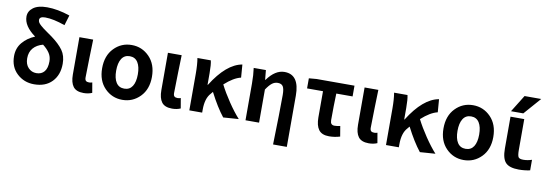

<svg xmlns="http://www.w3.org/2000/svg" viewBox="-68 -1320 5804 2028"><g transform="rotate(10 2834.0 -305.5)"><path d="M311.5 -106.4Q366.2 -106.4 396.5 -143.1Q426.8 -179.7 426.8 -252Q426.8 -301.8 401.9 -340.3Q377 -378.9 330.1 -415Q263.7 -397.5 226.6 -354.5Q189.5 -311.5 189.5 -245.1Q189.5 -180.7 224.6 -143.6Q259.8 -106.4 311.5 -106.4ZM549.8 -766.6 516.6 -657.2Q389.6 -702.1 303.7 -702.1Q242.2 -702.1 242.2 -665Q242.2 -651.4 249.5 -638.7Q256.8 -626 275.4 -609.4Q293.9 -592.8 308.1 -582.5Q322.3 -572.3 354.5 -549.3Q386.7 -526.4 402.3 -515.6Q487.3 -453.1 528.3 -395.5Q569.3 -337.9 569.3 -252Q569.3 -131.8 499.5 -59.1Q429.7 13.7 307.6 13.7Q200.2 13.7 124.5 -56.6Q48.8 -127 48.8 -243.2Q48.8 -329.1 100.1 -390.1Q151.4 -451.2 232.4 -484.4Q105.5 -576.2 105.5 -677.7Q105.5 -735.4 156.2 -773.4Q207 -811.5 304.7 -811.5Q417 -811.5 549.8 -766.6Z M838.9 13.7Q759.8 13.7 727.1 -30.3Q694.3 -74.2 694.3 -159.2V-559.6H841.8Q840.8 -524.4 836.4 -369.1Q832 -213.9 832 -152.3Q832 -127 842.8 -116.7Q853.5 -106.4 877 -106.4Q893.6 -106.4 911.1 -112.3L929.7 -3.9Q889.6 13.7 838.9 13.7Z M987.3 -279.3Q987.3 -414.1 1064.9 -494.1Q1142.6 -574.2 1253.9 -574.2Q1365.2 -574.2 1443.4 -494.1Q1521.5 -414.1 1521.5 -279.3Q1521.5 -145.5 1443.4 -65.9Q1365.2 13.7 1253.9 13.7Q1142.6 13.7 1064.9 -65.9Q987.3 -145.5 987.3 -279.3ZM1167 -151.9Q1196.3 -106.4 1253.9 -106.4Q1311.5 -106.4 1340.8 -151.9Q1370.1 -197.3 1370.1 -279.3Q1370.1 -361.3 1340.8 -407.7Q1311.5 -454.1 1253.9 -454.1Q1196.3 -454.1 1167 -407.7Q1137.7 -361.3 1137.7 -279.3Q1137.7 -197.3 1167 -151.9Z M1788.1 13.7Q1709 13.7 1676.3 -30.3Q1643.6 -74.2 1643.6 -159.2V-559.6H1791Q1790 -524.4 1785.6 -369.1Q1781.2 -213.9 1781.2 -152.3Q1781.2 -127 1792 -116.7Q1802.7 -106.4 1826.2 -106.4Q1842.8 -106.4 1860.4 -112.3L1878.9 -3.9Q1838.9 13.7 1788.1 13.7Z M2502 0 2336.9 11.7Q2261.7 -83 2183.6 -235.4L2164.1 -211.9Q2109.4 -153.3 2109.4 -32.2V0H1971.7V-392.6Q1971.7 -491.2 1960 -559.6H2103.5Q2114.3 -516.6 2114.3 -422.9V-299.8H2118.2Q2271.5 -544.9 2439.5 -574.2L2450.2 -435.5Q2371.1 -417 2277.3 -332Q2319.3 -249 2381.8 -156.2Q2444.3 -63.5 2502 0Z M3052.7 201.2H2905.3Q2915 -152.3 2915 -331.1Q2915 -395.5 2898.9 -421.9Q2882.8 -448.2 2842.8 -448.2Q2808.6 -448.2 2780.8 -426.8Q2752.9 -405.3 2719.7 -355.5V0H2574.2V-392.6Q2574.2 -485.4 2563.5 -559.6H2694.3L2704.1 -457H2708Q2793 -574.2 2892.6 -574.2Q3052.7 -574.2 3052.7 -348.6Z M3471.7 13.7Q3393.6 13.7 3360.4 -31.7Q3327.1 -77.1 3327.1 -164.1V-444.3H3156.2V-552.7L3238.3 -559.6H3644.5V-444.3H3469.7Q3464.8 -312.5 3464.8 -157.2Q3464.8 -106.4 3508.8 -106.4Q3538.1 -106.4 3570.3 -114.3L3588.9 -3.9Q3531.2 13.7 3471.7 13.7Z M3897.5 13.7Q3818.4 13.7 3785.6 -30.3Q3752.9 -74.2 3752.9 -159.2V-559.6H3900.4Q3899.4 -524.4 3895 -369.1Q3890.6 -213.9 3890.6 -152.3Q3890.6 -127 3901.4 -116.7Q3912.1 -106.4 3935.5 -106.4Q3952.1 -106.4 3969.7 -112.3L3988.3 -3.9Q3948.2 13.7 3897.5 13.7Z M4611.3 0 4446.3 11.7Q4371.1 -83 4293 -235.4L4273.4 -211.9Q4218.8 -153.3 4218.8 -32.2V0H4081.1V-392.6Q4081.1 -491.2 4069.3 -559.6H4212.9Q4223.6 -516.6 4223.6 -422.9V-299.8H4227.5Q4380.9 -544.9 4548.8 -574.2L4559.6 -435.5Q4480.5 -417 4386.7 -332Q4428.7 -249 4491.2 -156.2Q4553.7 -63.5 4611.3 0Z M4648.4 -279.3Q4648.4 -414.1 4726.1 -494.1Q4803.7 -574.2 4915 -574.2Q5026.4 -574.2 5104.5 -494.1Q5182.6 -414.1 5182.6 -279.3Q5182.6 -145.5 5104.5 -65.9Q5026.4 13.7 4915 13.7Q4803.7 13.7 4726.1 -65.9Q4648.4 -145.5 4648.4 -279.3ZM4828.1 -151.9Q4857.4 -106.4 4915 -106.4Q4972.7 -106.4 5002 -151.9Q5031.2 -197.3 5031.2 -279.3Q5031.2 -361.3 5002 -407.7Q4972.7 -454.1 4915 -454.1Q4857.4 -454.1 4828.1 -407.7Q4798.8 -361.3 4798.8 -279.3Q4798.8 -197.3 4828.1 -151.9Z M5432.6 -763.7H5611.3L5451.2 -581.1H5319.3ZM5471.7 -195.3Q5471.7 -132.8 5483.4 -115.7Q5495.1 -98.6 5535.2 -98.6Q5581.1 -98.6 5627 -114.3V-1Q5567.4 11.7 5506.8 11.7Q5406.2 11.7 5365.2 -31.2Q5324.2 -74.2 5324.2 -181.6V-523.4H5471.7Z"/></g></svg>

Font: Gen Shin Gothic Bold
Style: Bold
Weight: 700
Designer: [Source Han Sans]
Ryoko NISHIZUKA  (kana & ideographs); Paul D. Hunt (Latin, Greek & Cyrillic); Wenlong ZHANG  (bopomofo
Version: Version 1.002.20150607